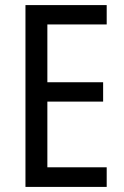

<svg xmlns="http://www.w3.org/2000/svg" viewBox="-20 -785 488 754"><path d="M399 -51H80V-765H399V-689H166V-462H385V-386H166V-128H399Z"/></svg>

Font: Noto Sans Tamil UI Condensed
Style: Regular
Weight: 400
Width: 3
Designer: Jelle Bosma - Monotype Design Team
Foundry: Monotype Imaging Inc.
Version: Version 2.004; ttfautohint (v1.8.4.7-5d5b)